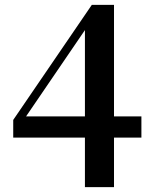

<svg xmlns="http://www.w3.org/2000/svg" viewBox="-20 -767 624 787"><path d="M86.9 -290H328.1V-643.6ZM559.6 -290V-203.1H447.3V0H328.1V-203.1H34.2V-275.4L356.4 -747.1H447.3V-290Z"/></svg>

Font: GenYoMin TW TTF Bold
Style: Regular
Weight: 700
Version: Version 1.300